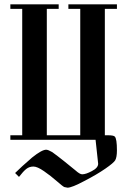

<svg xmlns="http://www.w3.org/2000/svg" viewBox="-20 -648 596 890"><path d="M522 -628V-607H466V-21H480Q506 -21 512 -15Q522 -5 522 49Q522 81 514 95Q507 107 468 134Q429 161 371 191Q313 222 293 222L278 219Q271 216 243 191.5Q215 167 184 145.5Q153 124 135 124Q116 124 102 135Q88 146 68 172L50 154Q78 126 129 82Q174 46 194 46Q203 46 222 57Q243 72 277 99Q306 122 330 142Q350 160 361 160Q378 160 406 145Q435 130 435 111L423 0H28V-21H83V-607H28V-628H252V-607H197V-21H352V-607H297V-628Z"/></svg>

Font: Pochaevsk Unicode
Style: Normal
Weight: 400
Version: Version 1.1